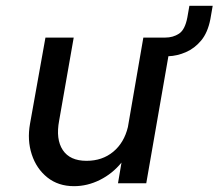

<svg xmlns="http://www.w3.org/2000/svg" viewBox="-20 -629 750 659"><path d="M183 -215Q171 -151 195.5 -114Q220 -77 277 -77Q331 -77 368.5 -108Q406 -139 419 -193L472 -500H547Q574 -500 594.5 -513.5Q615 -527 623 -569L630 -609H710L702 -563Q693 -517 670.5 -490Q648 -463 618 -450Q588 -437 558 -436L482 0H385L397 -71Q366 -33 323 -11.5Q280 10 234 10Q180 10 142.5 -20Q105 -50 89 -99Q73 -148 83 -204L136 -500H233Z"/></svg>

Font: Overused Grotesk Medium
Style: Italic
Weight: 500
Italic angle: -10°
Version: Version 0.003